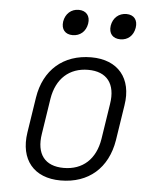

<svg xmlns="http://www.w3.org/2000/svg" viewBox="-55 -816 709 873"><g transform="rotate(5 300.0 -380.0)"><path d="M469 -653C503 -653 528 -675 534 -711C540 -747 521 -770 487 -770C452 -770 426 -747 420 -711C415 -675 434 -653 469 -653ZM251 -653C285 -653 311 -675 317 -711C323 -747 303 -770 269 -770C235 -770 209 -747 203 -711C198 -675 217 -653 251 -653ZM254 10C382 10 468 -66 489 -194L514 -356C534 -480 467 -560 345 -560C217 -560 130 -483 110 -356L85 -194C66 -69 132 10 254 10ZM263 -48C177 -48 136 -101 151 -194L176 -356C191 -449 250 -502 336 -502C421 -502 463 -449 448 -356L423 -194C408 -101 350 -48 263 -48Z"/></g></svg>

Font: JetBrains Mono ExtraLight
Style: Italic
Weight: 240
Italic angle: -9°
Monospace: yes
Designer: Philipp Nurullin, Konstantin Bulenkov
Foundry: JetBrains
Version: Version 2.305